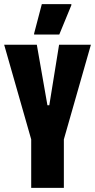

<svg xmlns="http://www.w3.org/2000/svg" viewBox="-22 -903 457 923"><path d="M128 0V-233L-2 -688H155L206 -397H215L262 -688H415L285 -233V0ZM142 -737V-742L179 -883H321V-878L263 -737Z"/></svg>

Font: Saira ExtraCondensed Black
Style: Regular
Weight: 900
Width: 2
Designer: Hector Gatti with collaboration of the Omnibus-Type team
Foundry: Omnibus-Type
Version: Version 1.101